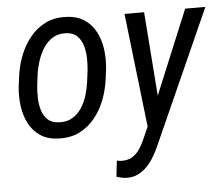

<svg xmlns="http://www.w3.org/2000/svg" viewBox="-53 -598 1020 873"><g transform="rotate(-5 457.5 -161.5)"><path d="M37.1 -238.8 43.5 -288.6Q49.8 -335.9 67.1 -380.9Q84.5 -425.8 113.3 -461.9Q142.1 -498 182.9 -519Q223.6 -540 277.3 -538.1Q328.1 -536.6 361.8 -514.4Q395.5 -492.2 414.3 -456.1Q433.1 -419.9 439 -376.5Q444.8 -333 440.4 -289.1L434.1 -238.8Q427.7 -191.9 410.4 -146.7Q393.1 -101.6 364 -65.7Q335 -29.8 294.2 -9Q253.4 11.7 200.2 9.8Q148.9 8.8 115.5 -13.7Q82 -36.1 63.2 -72.3Q44.4 -108.4 38.6 -151.9Q32.7 -195.3 37.1 -238.8ZM127.9 -289.1 121.6 -237.8Q119.1 -213.4 119.6 -183.8Q120.1 -154.3 127.9 -127.4Q135.7 -100.6 154.1 -82.8Q172.4 -64.9 205.1 -63.5Q242.2 -61.5 267.8 -77.1Q293.5 -92.8 310.3 -118.9Q327.1 -145 336.4 -176.5Q345.7 -208 349.6 -238.8L356 -289.6Q358.4 -314 357.9 -343.3Q357.4 -372.6 349.6 -399.7Q341.8 -426.8 323.5 -444.8Q305.2 -462.9 272 -464.4Q237.3 -465.8 211.7 -450Q186 -434.1 168.9 -407.2Q151.9 -380.4 141.8 -349.1Q131.8 -317.9 127.9 -289.1ZM628.4 -60.1 822.3 -528.3H914.6L641.6 82Q631.3 105.5 617.4 129.2Q603.5 152.8 585.2 172.4Q566.9 191.9 543.7 203.6Q520.5 215.3 491.7 214.8Q480 214.8 468 212.2Q456.1 209.5 444.3 206.1L452.6 132.8Q457 133.8 461.4 134.5Q465.8 135.3 470.2 135.7Q500 137.2 520.5 125.5Q541 113.8 555.2 93.5Q569.3 73.2 580.1 48.3ZM634.8 -528.3 666 -113.8 670.9 -20 607.9 11.7 545.4 -528.3Z"/></g></svg>

Font: Roboto Condensed
Style: Italic
Weight: 400
Italic angle: -12°
Designer: Christian Robertson
Foundry: Google
Version: Version 3.0